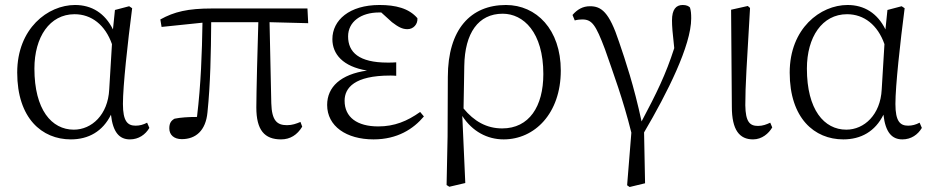

<svg xmlns="http://www.w3.org/2000/svg" viewBox="-20 -545 3740 770"><path d="M418 -186C413 -85 348 -25 276 -25C187 -25 118 -105 118 -270C118 -396 179 -488 279 -488C347 -488 402 -445 429 -368ZM570 -53C555 -45 540 -41 524 -41C492 -41 473 -58 473 -128C473 -201 492 -373 510 -512L498 -520L441 -505L433 -427C401 -492 348 -525 281 -525C172 -525 49 -431 49 -254C49 -71 148 14 264 14C335 14 392 -18 425 -85C433 -14 459 14 501 14C536 14 563 -5 579 -32Z M1061 -456 1216 -452 1213 -511H831C733 -511 679 -498 623 -467L628 -437L792 -454C790 -333 786 -208 770 -76C736 -76 704 -74 680 -69C666 -61 659 -51 659 -30C659 -4 678 13 709 13C765 13 805 -21 812 -94C824 -210 826 -333 827 -456H1016C1013 -367 1008 -167 1008 -114C1008 -23 1041 14 1107 14C1144 14 1172 -4 1192 -37L1185 -56C1168 -49 1152 -43 1131 -43C1091 -43 1070 -61 1068 -131Z M1665 -96C1613 -59 1562 -38 1497 -38C1412 -38 1362 -75 1362 -141C1362 -193 1402 -242 1545 -242C1550 -242 1559 -242 1569 -241V-295C1560 -294 1544 -294 1534 -294C1420 -294 1376 -335 1376 -399C1376 -458 1428 -495 1500 -495H1509L1552 -456C1577 -437 1593 -428 1614 -428C1638 -428 1656 -448 1654 -472C1620 -512 1566 -525 1502 -525C1381 -525 1313 -464 1313 -388C1313 -328 1355 -278 1452 -262C1346 -247 1292 -196 1292 -124C1292 -39 1369 14 1478 14C1574 14 1638 -28 1680 -78Z M1994 -30C1931 -30 1881 -59 1839 -110C1840 -149 1842 -287 1842 -281C1844 -412 1898 -490 1996 -490C2079 -490 2159 -416 2159 -248C2159 -118 2102 -30 1994 -30ZM1775 2 1771 197 1782 204 1846 189 1834 -80C1874 -18 1934 14 2000 14C2124 14 2229 -90 2229 -262C2229 -427 2131 -525 2009 -525C1868 -525 1776 -428 1776 -236Z M2285 -463C2295 -466 2306 -467 2315 -467C2354 -467 2369 -446 2406 -348C2439 -253 2479 -146 2512 -13L2495 198L2505 205L2567 190L2563 -14C2656 -172 2752 -363 2752 -471C2752 -490 2751 -502 2747 -515C2742 -520 2734 -525 2718 -525C2691 -525 2675 -507 2675 -463C2675 -440 2677 -415 2684 -352C2650 -246 2613 -171 2553 -58C2522 -202 2488 -303 2463 -376C2423 -498 2391 -520 2346 -520C2317 -520 2295 -507 2276 -485Z M3000 14C3036 14 3063 -10 3077 -34L3069 -53C3054 -46 3039 -40 3020 -40C2987 -40 2970 -56 2969 -123C2969 -203 2975 -288 2988 -513L2979 -521L2912 -506L2915 -117C2915 -23 2946 14 3000 14Z M3516 -186C3511 -85 3446 -25 3374 -25C3285 -25 3216 -105 3216 -270C3216 -396 3277 -488 3377 -488C3445 -488 3500 -445 3527 -368ZM3668 -53C3653 -45 3638 -41 3622 -41C3590 -41 3571 -58 3571 -128C3571 -201 3590 -373 3608 -512L3596 -520L3539 -505L3531 -427C3499 -492 3446 -525 3379 -525C3270 -525 3147 -431 3147 -254C3147 -71 3246 14 3362 14C3433 14 3490 -18 3523 -85C3531 -14 3557 14 3599 14C3634 14 3661 -5 3677 -32Z"/></svg>

Font: Noto Serif CJK JP Light
Style: Regular
Weight: 300
Designer: Ryoko NISHIZUKA 西塚涼子 (kana & ideographs); Frank Grießhammer (Latin, Greek & Cyrillic); Wenlong ZHANG 张文龙 (bopomofo); San
Foundry: Adobe Systems Incorporated
Version: Version 1.001;PS 1.001;hotconv 16.6.54;makeotf.lib2.5.65590